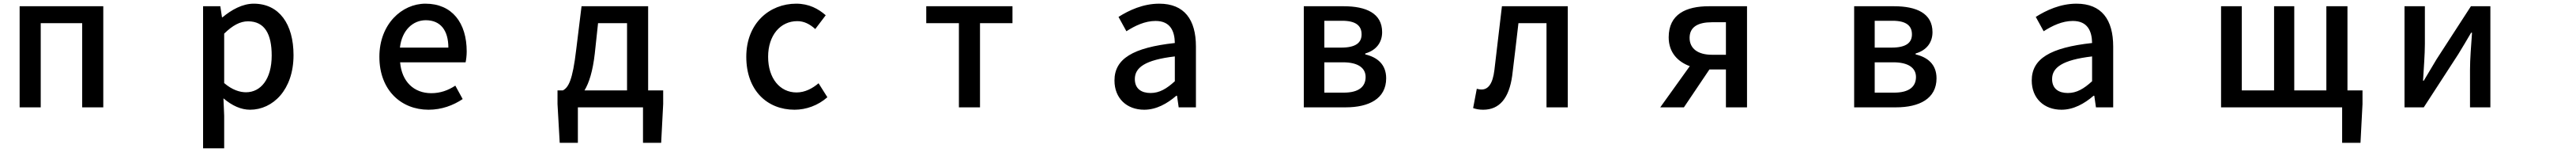

<svg xmlns="http://www.w3.org/2000/svg" viewBox="-20 -562 14040 827"><path d="M87 -528V22H202V-436H428V22H543V-528Z M1087 -528V245H1202V67L1198 -27C1245 13 1294 35 1343 35C1467 35 1580 -73 1580 -262C1580 -431 1502 -542 1363 -542C1301 -542 1241 -508 1193 -468H1190L1181 -528ZM1202 -110V-379C1248 -424 1289 -446 1332 -446C1424 -446 1461 -375 1461 -260C1461 -131 1401 -60 1321 -60C1287 -60 1245 -73 1202 -110Z M2316 35C2388 35 2451 11 2502 -23L2462 -96C2422 -70 2380 -55 2331 -55C2236 -55 2170 -118 2161 -223H2518C2521 -237 2524 -259 2524 -282C2524 -437 2445 -542 2299 -542C2171 -542 2048 -431 2048 -253C2048 -71 2167 35 2316 35ZM2160 -303C2171 -399 2232 -452 2301 -452C2381 -452 2424 -397 2424 -303Z M3222 -269 3240 -436H3398V-70H3166C3191 -111 3211 -174 3222 -269ZM3019 4 3031 215H3130V22H3485V215H3584L3595 4V-70H3513V-528H3150L3121 -293C3101 -122 3078 -86 3048 -70H3019Z M4311 35C4374 35 4439 12 4490 -33L4442 -109C4409 -81 4368 -59 4322 -59C4231 -59 4167 -136 4167 -253C4167 -369 4233 -447 4326 -447C4363 -447 4394 -431 4424 -404L4481 -479C4441 -514 4390 -542 4320 -542C4175 -542 4048 -436 4048 -253C4048 -70 4162 35 4311 35Z M5207 -436V22H5322V-436H5499V-528H5029V-436Z M6217 35C6283 35 6342 2 6392 -41H6396L6405 22H6499V-309C6499 -455 6436 -542 6299 -542C6211 -542 6134 -506 6077 -470L6120 -392C6167 -422 6221 -448 6279 -448C6360 -448 6383 -392 6384 -328C6155 -303 6055 -242 6055 -124C6055 -27 6122 35 6217 35ZM6166 -132C6166 -194 6221 -236 6384 -255V-120C6339 -79 6300 -56 6252 -56C6203 -56 6166 -78 6166 -132Z M7305 -528H7087V22H7315C7442 22 7536 -25 7536 -136C7536 -213 7486 -251 7422 -266V-271C7481 -288 7514 -330 7514 -387C7514 -490 7426 -528 7305 -528ZM7199 -58V-223H7301C7383 -223 7424 -192 7424 -143C7424 -90 7386 -58 7305 -58ZM7199 -303V-449H7296C7371 -449 7402 -422 7402 -375C7402 -330 7371 -303 7291 -303Z M8065 35C8154 35 8206 -28 8223 -150C8235 -246 8246 -342 8257 -436H8410V22H8526V-528H8167C8153 -412 8140 -296 8126 -181C8117 -106 8092 -75 8056 -75C8046 -75 8038 -77 8030 -79L8010 26C8027 32 8043 35 8065 35Z M9299 -184H9388V22H9503V-528H9295C9171 -528 9076 -485 9076 -359C9076 -276 9126 -226 9191 -202L9030 22H9159L9298 -184ZM9190 -356C9190 -415 9235 -441 9312 -441H9388V-264H9312C9235 -264 9190 -298 9190 -356Z M10305 -528H10087V22H10315C10442 22 10536 -25 10536 -136C10536 -213 10486 -251 10422 -266V-271C10481 -288 10514 -330 10514 -387C10514 -490 10426 -528 10305 -528ZM10199 -58V-223H10301C10383 -223 10424 -192 10424 -143C10424 -90 10386 -58 10305 -58ZM10199 -303V-449H10296C10371 -449 10402 -422 10402 -375C10402 -330 10371 -303 10291 -303Z M11217 35C11283 35 11342 2 11392 -41H11396L11405 22H11499V-309C11499 -455 11436 -542 11299 -542C11211 -542 11134 -506 11077 -470L11120 -392C11167 -422 11221 -448 11279 -448C11360 -448 11383 -392 11384 -328C11155 -303 11055 -242 11055 -124C11055 -27 11122 35 11217 35ZM11166 -132C11166 -194 11221 -236 11384 -255V-120C11339 -79 11300 -56 11252 -56C11203 -56 11166 -78 11166 -132Z M12087 -528V22H12747V215H12847L12858 4V-70H12776V-528H12661V-70H12486V-528H12376V-70H12200V-528Z M13087 -528V22H13192L13380 -267C13400 -299 13430 -350 13450 -384H13455C13450 -313 13444 -240 13444 -183V22H13555V-528H13449L13262 -240C13243 -207 13211 -156 13192 -123H13188C13192 -193 13198 -266 13198 -323V-528Z"/></svg>

Font: コーポレート・ロゴ ver3 Medium
Style: Regular
Weight: 500
Designer: [KANA_main] LOGOTYPE.JP [Source Han Sans] Ryoko NISHIZUKA 西塚涼子 (kana, bopomofo & ideographs); Paul D. Hunt (Latin, Greek
Version: Version 12.001;FEAKit 1.0